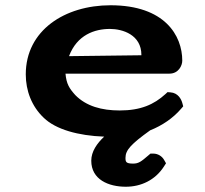

<svg xmlns="http://www.w3.org/2000/svg" viewBox="-20 -510 780 730"><path d="M611.2 110.8 603.7 97.6C596 84.1 580.6 74 563 74H552L543.5 81.3C516.8 104.3 506.9 112 486.2 112C458.8 112 457.1 105.5 457.1 90C457.1 60.7 478.1 37.8 551.1 -14.6C596.8 -32.7 638 -61 667.9 -95.7L676.6 -105.7L673.1 -118.6C669.4 -132.1 657.5 -157 627.7 -158.9L617 -159.7L609.1 -152.4C565.4 -112.5 514.8 -90 435.1 -90C367.2 -90 308 -105.9 266.2 -148.6C243.4 -174 232.5 -190.9 229 -230H624C658.8 -230 673 -260.7 673 -279.3C673 -374.5 606.9 -490 400.2 -490C226.8 -490 78 -394.9 78 -227.3C78 -166.1 99.8 -105.9 146.9 -61.6C192.2 -18 277.3 6 376.1 9.5C348.8 35 327 66.1 327 101C327 172.8 392.9 200 458.3 200C516 200 570 174.8 603 123.5ZM397.9 -400C445.7 -400 517.6 -378.1 517.6 -301C517.6 -300.9 517.6 -300.7 517.4 -299.9L242.4 -296.5C273 -377.6 339.9 -400 397.9 -400Z"/></svg>

Font: Linux Libertine Mono O 
Style: Mono Bold
Weight: 400
Designer: Philipp H. Poll
Foundry: Philipp H. Poll
Version: Version 5.1.7